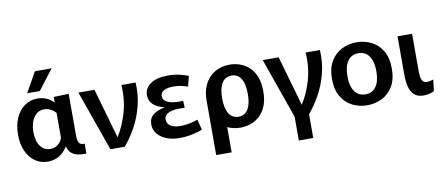

<svg xmlns="http://www.w3.org/2000/svg" viewBox="-80 -1092 3783 1627"><g transform="rotate(-10 1812.0 -279.0)"><path d="M253 11Q190 11 142.5 -23Q95 -57 68.5 -117Q42 -177 42 -256Q42 -337 69 -399Q96 -461 144.5 -496Q193 -531 257 -531Q300 -531 336 -514.5Q372 -498 394 -473H396V-520L525 -524V-166Q525 -131 534.5 -107Q544 -83 585 -84V0Q549 2 515.5 -4Q482 -10 458 -30Q434 -50 425 -88H423Q390 -36 347.5 -12.5Q305 11 253 11ZM291 -91Q333 -91 361 -115.5Q389 -140 396 -172V-383Q377 -405 350.5 -418Q324 -431 296 -431Q240 -431 207 -381.5Q174 -332 174 -257Q174 -180 206 -135.5Q238 -91 291 -91ZM180 -590 276 -762H420L288 -590Z M608 -520H746L869 -90Q920 -169 953 -279.5Q986 -390 978 -520H1100Q1106 -413 1081.5 -318Q1057 -223 1013 -143Q969 -63 915 0H792Z M1386 8Q1325 8 1276 -11Q1227 -30 1198 -65Q1169 -100 1169 -146Q1169 -201 1207 -230Q1245 -259 1303 -269V-271Q1176 -303 1176 -397Q1176 -459 1231 -495Q1286 -531 1378 -531Q1431 -531 1477 -520.5Q1523 -510 1554 -497L1532 -409Q1507 -418 1475 -424.5Q1443 -431 1409 -431Q1359 -431 1328.5 -415.5Q1298 -400 1298 -368Q1298 -340 1319 -324.5Q1340 -309 1369 -303Q1398 -297 1424 -297H1470L1473 -238H1420Q1393 -238 1364 -231.5Q1335 -225 1315.5 -209.5Q1296 -194 1296 -167Q1296 -130 1327.5 -110.5Q1359 -91 1410 -91Q1453 -91 1493.5 -100Q1534 -109 1561 -119L1584 -30Q1555 -16 1500 -4Q1445 8 1386 8Z M1666 204V-260Q1666 -333 1687 -384.5Q1708 -436 1743 -468.5Q1778 -501 1821 -516Q1864 -531 1910 -531Q1955 -531 1998.5 -516Q2042 -501 2077 -468.5Q2112 -436 2132.5 -384.5Q2153 -333 2153 -260Q2153 -187 2132.5 -135.5Q2112 -84 2077 -51.5Q2042 -19 1998.5 -4Q1955 11 1910 11Q1881 11 1853 5Q1825 -1 1799 -13V204ZM1910 -83Q1963 -83 1991.5 -128Q2020 -173 2020 -260Q2020 -347 1991.5 -392Q1963 -437 1910 -437Q1856 -437 1827.5 -392Q1799 -347 1799 -260Q1799 -173 1827.5 -128Q1856 -83 1910 -83Z M2377 204V0L2194 -520H2331L2454 -90Q2506 -169 2539 -279.5Q2572 -390 2563 -520H2686Q2692 -413 2667.5 -318Q2643 -223 2598.5 -143Q2554 -63 2501 0V204Z M3002 11Q2934 11 2875.5 -18Q2817 -47 2780.5 -107Q2744 -167 2744 -260Q2744 -353 2780.5 -413Q2817 -473 2875.5 -502Q2934 -531 3002 -531Q3069 -531 3128 -502Q3187 -473 3223 -413Q3259 -353 3259 -260Q3259 -167 3223 -107Q3187 -47 3128 -18Q3069 11 3002 11ZM3002 -83Q3061 -83 3093.5 -129Q3126 -175 3126 -260Q3126 -345 3093.5 -391Q3061 -437 3002 -437Q2942 -437 2909.5 -391Q2877 -345 2877 -260Q2877 -175 2909.5 -129Q2942 -83 3002 -83Z M3577 -9Q3553 3 3528.5 7.5Q3504 12 3485 12Q3433 12 3404.5 -15Q3376 -42 3365 -87.5Q3354 -133 3354 -189V-520H3479V-215Q3479 -185 3481.5 -158Q3484 -131 3495.5 -113.5Q3507 -96 3535 -96Q3558 -96 3588 -107Z"/></g></svg>

Font: Murecho Medium
Style: Regular
Weight: 500
Designer: Neil Summerour
Foundry: Positype
Version: Version 1.010; ttfautohint (v1.8.3)